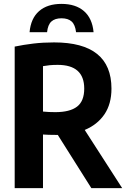

<svg xmlns="http://www.w3.org/2000/svg" viewBox="-20 -967 654 987"><path d="M55.5 0V-727.5Q101 -737 151 -743Q201 -749 258 -749Q553 -749 553 -511.5Q553 -432.5 516.8 -379.2Q480.5 -326 415.5 -299L608 0H449.5L277 -273.5Q271.5 -273.5 265.5 -273.5Q244.5 -273.5 230.2 -274Q216 -274.5 201 -275.5V0ZM264.5 -390.5Q339 -390.5 376 -418.8Q413 -447 413 -511.5Q413 -633.5 276.5 -633.5Q253 -633.5 235.5 -631.8Q218 -630 201 -627V-393.5Q218 -392 232 -391.2Q246 -390.5 264.5 -390.5ZM132 -801.5Q138.5 -873 181 -910Q223.5 -947 296 -947Q369 -947 411.8 -909.8Q454.5 -872.5 461 -801.5H371Q366.5 -840 348.2 -856.5Q330 -873 296 -873Q262.5 -873 244.2 -856.5Q226 -840 222 -801.5Z"/></svg>

Font: Encode Sans Cnd
Style: Bold
Weight: 700
Width: 3
Designer: Multiple Designers
Foundry: Impallari Type
Version: Version 3.002; ttfautohint (v1.8.3) -l 8 -r 50 -G 200 -x 14 